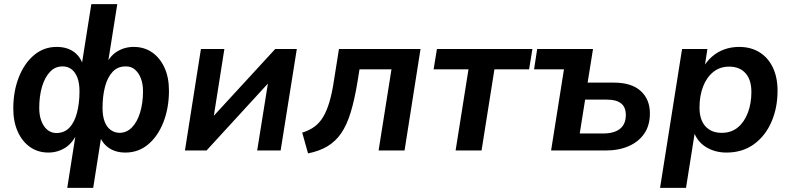

<svg xmlns="http://www.w3.org/2000/svg" viewBox="-20 -725 3809 925"><path d="M304 180 347 -93H356Q333 -38 295.5 -14Q258 10 213 10Q163 10 125 -16.5Q87 -43 65.5 -91Q44 -139 44 -202Q44 -285 70.5 -352.5Q97 -420 144 -459.5Q191 -499 253 -499Q306 -499 340 -472Q374 -445 384 -396H371L420 -705H545L496 -396H482Q505 -452 542 -475.5Q579 -499 624 -499Q675 -499 713 -472.5Q751 -446 772.5 -399Q794 -352 794 -288Q794 -205 767.5 -137Q741 -69 694 -29.5Q647 10 584 10Q532 10 497.5 -17.5Q463 -45 453 -94L472 -93L429 180ZM250 -84Q290 -84 314.5 -110Q339 -136 351 -182Q363 -228 363 -285Q363 -324 353 -350.5Q343 -377 325 -391Q307 -405 283 -405Q247 -406 221.5 -379.5Q196 -353 182.5 -307.5Q169 -262 169 -204Q169 -170 179 -143Q189 -116 207 -100.5Q225 -85 250 -84ZM555 -85Q590 -85 615.5 -111Q641 -137 655 -183Q669 -229 669 -286Q669 -320 659 -346.5Q649 -373 631 -389Q613 -405 588 -405Q548 -406 523 -379.5Q498 -353 486 -307.5Q474 -262 474 -205Q474 -166 484 -139.5Q494 -113 512.5 -99.5Q531 -86 555 -85Z M871 0 948 -489H1061L1004 -128H974L1306 -489H1410L1332 0H1219L1277 -362H1307L975 0Z M1464 14 1436 -86Q1469 -96 1494 -114Q1519 -132 1536.5 -161Q1554 -190 1567 -233.5Q1580 -277 1589 -338L1613 -489H2006L1929 0H1804L1866 -391H1712L1702 -329Q1688 -244 1669.5 -183.5Q1651 -123 1624 -83.5Q1597 -44 1558 -20.5Q1519 3 1464 14Z M2175 0 2237 -391H2069L2085 -489H2545L2529 -391H2362L2300 0Z M2635 0 2697 -391H2553L2568 -489H2837L2811 -327H2937Q3023 -327 3067 -286.5Q3111 -246 3111 -179Q3111 -121 3084 -81.5Q3057 -42 3009 -21Q2961 0 2898 0ZM2773 -82H2886Q2939 -82 2967 -104.5Q2995 -127 2995 -171Q2995 -209 2972 -227Q2949 -245 2905 -245H2799Z M3160 180 3266 -489H3388L3374 -397H3366Q3384 -429 3410 -452Q3436 -475 3469.5 -487Q3503 -499 3541 -499Q3597 -499 3638.5 -473.5Q3680 -448 3703 -400.5Q3726 -353 3726 -288Q3726 -205 3696.5 -137.5Q3667 -70 3612 -30Q3557 10 3480 10Q3424 10 3380.5 -17Q3337 -44 3320 -97H3329L3285 180ZM3457 -85Q3503 -85 3534.5 -111Q3566 -137 3583 -182Q3600 -227 3600 -282Q3600 -341 3571.5 -372.5Q3543 -404 3493 -404Q3448 -404 3416 -378Q3384 -352 3367 -307.5Q3350 -263 3350 -207Q3350 -148 3378.5 -116.5Q3407 -85 3457 -85Z"/></svg>

Font: Nunito Sans 12pt
Style: Bold Italic
Weight: 700
Italic angle: -9°
Designer: Vernon Adams
Foundry: Vernon Adams
Version: Version 3.101;gftools[0.9.27]